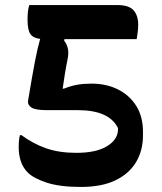

<svg xmlns="http://www.w3.org/2000/svg" viewBox="-20 -720 640 760"><path d="M96 -700H444Q490 -700 508.5 -679.5Q527 -659 527 -622Q527 -608 525 -591.5Q523 -575 521 -565H235L234 -559Q246 -543 249 -526Q252 -509 248 -488Q242 -459 237 -428.5Q232 -398 228 -369H233Q260 -380 285.5 -384.5Q311 -389 342 -389Q401 -389 447 -366Q493 -343 519.5 -300.5Q546 -258 546 -198V-184Q546 -125 519 -79Q492 -33 437.5 -6.5Q383 20 300 20Q217 20 165 3Q113 -14 90 -37Q71 -56 62.5 -81.5Q54 -107 54 -137Q54 -168 59 -185H65Q111 -151 162.5 -133Q214 -115 282 -115Q361 -115 404 -141.5Q447 -168 447 -208V-213Q430 -248 390.5 -266Q351 -284 288 -284H165Q121 -284 105 -294Q89 -304 91 -321Q108 -423 118.5 -477.5Q129 -532 139 -566Q112 -569 100.5 -585Q89 -601 89 -643Q89 -679 96 -700Z"/></svg>

Font: Recursive Mn Csl St
Style: Bold
Weight: 700
Monospace: yes
Version: Version 1.079;hotconv 1.0.112;makeotfexe 2.5.65598; ttfautoh